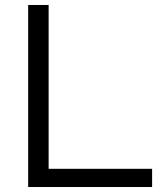

<svg xmlns="http://www.w3.org/2000/svg" viewBox="-20 -750 674 770"><path d="M93 0V-730H175V-73H590V0Z"/></svg>

Font: M PLUS 2
Style: Regular
Weight: 400
Designer: Coji Morishita
Foundry: UNDERFOREST DESIGN
Version: Version 1.001